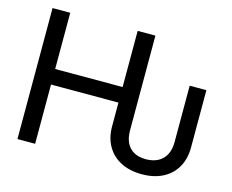

<svg xmlns="http://www.w3.org/2000/svg" viewBox="-102 -875 1245 1030"><g transform="rotate(15 520.5 -359.5)"><path d="M761.7 9.8Q694.8 9.8 645.5 -15.4Q596.2 -40.5 569.1 -87.2Q542 -133.8 542 -197.3V-329.1H167.5V0H69.3V-727.5H167.5V-415.5H542V-727.5H640.6V-202.1Q640.6 -161.1 654.3 -132.6Q668 -104 695.1 -88.9Q722.2 -73.7 761.7 -73.7Q801.8 -73.7 829.8 -88.9Q857.9 -104 872.8 -132.6Q887.7 -161.1 887.7 -202.1V-515.6H980.5V-197.3Q980.5 -133.8 953.6 -87.2Q926.8 -40.5 877.7 -15.4Q828.6 9.8 761.7 9.8Z"/></g></svg>

Font: Inter Cardless Display
Style: Regular
Weight: 400
Designer: Rasmus Andersson
Foundry: rsms
Version: Version 4.001;git-9221beed3